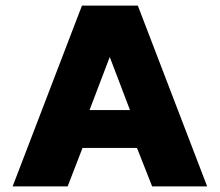

<svg xmlns="http://www.w3.org/2000/svg" viewBox="-20 -664 783 684"><path d="M272 -644H471L718 0H522L468 -137H274L221 0H25ZM443 -272 371 -461 299 -272Z"/></svg>

Font: Kanit Bold
Style: Regular
Weight: 700
Designer: Katatrad Team
Foundry: CadsonDemak
Version: Version 1.000